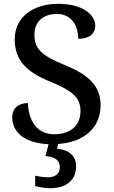

<svg xmlns="http://www.w3.org/2000/svg" viewBox="-20 -744 594 1004"><path d="M243 240C328 240 378 197 378 126C378 73 343 39 278 34L284 9C421 -1 506 -76 506 -194C506 -296 441 -354 319 -404C197 -453 160 -489 160 -563C160 -629 204 -671 277 -671C359 -671 389 -604 389 -541C446 -541 478 -566 478 -610C478 -668 410 -724 284 -724C154 -724 57 -655 57 -539C57 -432 114 -369 243 -317C358 -269 401 -235 401 -163C401 -88 349 -42 263 -42C173 -42 129 -113 126 -205C77 -205 44 -179 44 -131C44 -56 103 4 234 10L218 72C261 75 293 91 293 130C293 164 270 183 232 183C214 183 188 180 164 175V229C188 236 222 240 243 240Z"/></svg>

Font: Noto Serif Devanagari Medium
Style: Regular
Weight: 500
Designer: Universal Thirst, Indian Type Foundry and the Monotype Design Team
Foundry: Monotype Imaging Inc.
Version: Version 2.004